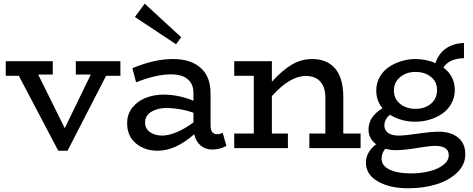

<svg xmlns="http://www.w3.org/2000/svg" viewBox="-20 -803 2563 1041"><path d="M632.8 -471.2V-392.1H555.2L346.2 14.2H295.9L82 -392.1H11.2V-471.2H266.1V-398.9H187L331.1 -107.9L472.2 -398.9H391.1V-471.2Z M962.4 -601.1 934.6 -563 711.4 -710.9 764.6 -783.2ZM1187.5 -83 1207.5 -12.2Q1172.9 7.8 1130.4 7.8Q1093.8 7.8 1068.1 -13.7Q1042.5 -35.2 1032.7 -75.2Q932.1 14.2 834.5 14.2Q764.6 14.2 716.8 -25.6Q668.9 -65.4 669.4 -136.2Q669.4 -184.1 697.8 -219.7Q726.1 -255.4 770.5 -272.7Q814.9 -290 867.7 -290Q947.8 -290 1028.8 -256.8V-300.8Q1028.8 -335.9 1011.5 -358.9Q994.1 -381.8 967.5 -390.9Q940.9 -399.9 905.8 -399.9Q828.1 -399.9 717.8 -356.9L697.8 -433.1Q815.9 -482.9 917.5 -482.9Q1014.2 -482.9 1067.9 -435.3Q1121.6 -387.7 1121.6 -296.9V-124Q1121.6 -75.2 1156.7 -75.2Q1171.9 -75.2 1187.5 -83ZM766.6 -139.2Q766.6 -105 793.5 -86.4Q820.3 -67.9 859.4 -67.9Q893.6 -67.9 937.7 -86.2Q981.9 -104.5 1028.8 -139.2V-191.9Q961.4 -215.8 884.8 -217.8Q835.4 -217.8 801 -197.3Q766.6 -176.8 766.6 -139.2Z M1841.3 -79.1H1935.1V0H1657.2V-79.1H1744.1V-273.9Q1744.1 -329.6 1716.8 -360.4Q1689.5 -391.1 1638.2 -391.1Q1552.2 -391.1 1454.1 -282.2V-79.1H1541V0H1250V-79.1H1356V-392.1H1250V-471.2H1454.1V-359.9Q1509.8 -421.4 1561.3 -452.1Q1612.8 -482.9 1672.4 -482.9Q1753.9 -482.9 1797.6 -430.9Q1841.3 -378.9 1841.3 -276.9Z M2359.9 -88.9Q2424.3 -88.9 2463.6 -57.1Q2502.9 -25.4 2502.9 33.2Q2502.9 88.9 2459.7 131.6Q2416.5 174.3 2346.9 196Q2277.3 217.8 2193.8 217.8Q2092.8 217.8 2028.3 180.4Q1963.9 143.1 1963.9 78.1Q1963.9 22.9 2019 -21Q1978 -52.7 1978 -100.1Q1978 -170.9 2053.7 -215.8Q2020 -257.3 2020 -312Q2020 -353 2039.3 -386.5Q2058.6 -419.9 2089.6 -440.4Q2120.6 -460.9 2157.5 -471.9Q2194.3 -482.9 2231.9 -482.9Q2291 -482.9 2340.8 -460.9Q2358.4 -513.2 2398.7 -540.8Q2439 -568.4 2495.6 -569.8V-487.8Q2456.1 -486.3 2429.7 -475.1Q2403.3 -463.9 2383.8 -437Q2445.8 -390.6 2445.8 -314.9Q2445.8 -274.4 2427 -241Q2408.2 -207.5 2377.4 -186.5Q2346.7 -165.5 2309.1 -154.3Q2271.5 -143.1 2231.9 -143.1Q2154.8 -143.1 2093.8 -181.2Q2064 -154.8 2064 -123Q2064 -96.7 2084.2 -82.3Q2104.5 -67.9 2140.6 -67.9Q2175.8 -67.9 2246.1 -78.4Q2316.4 -88.9 2359.9 -88.9ZM2232.9 -413.1Q2184.1 -413.1 2149.9 -385.3Q2115.7 -357.4 2115.7 -312Q2115.7 -267.1 2149.4 -240Q2183.1 -212.9 2232.9 -212.9Q2284.2 -212.9 2316.9 -241Q2349.6 -269 2349.6 -314.9Q2349.6 -359.9 2316.2 -386.5Q2282.7 -413.1 2232.9 -413.1ZM2208 137.2Q2261.2 137.2 2307.6 125.7Q2354 114.3 2383.5 91.3Q2413.1 68.4 2413.1 39.1Q2413.1 -12.2 2338.9 -12.2Q2309.6 -12.2 2240 -0.5Q2170.4 11.2 2124 11.2Q2099.1 11.2 2068.8 3.9Q2048.8 27.3 2048.8 58.1Q2048.8 94.7 2091.1 116Q2133.3 137.2 2208 137.2Z"/></svg>

Font: BioRhyme
Style: Regular
Weight: 400
Designer: Aoife Mooney
Foundry: Aoife Mooney Type
Version: Version 1.500;PS 001.500;hotconv 1.0.88;makeotf.lib2.5.64775